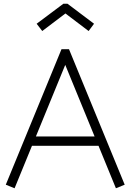

<svg xmlns="http://www.w3.org/2000/svg" viewBox="-20 -1019 698 1027"><path d="M206 -853 330 -947 454 -853 483 -892 341 -999H319L176 -892ZM507 -239H151L58 -12L11 -31L309 -756H349L647 -31L600 -12ZM486 -289 329 -672 172 -289Z"/></svg>

Font: Leon Sans
Style: Light
Weight: 300
Designer: Jongmin Kim
Version: Version 1.2